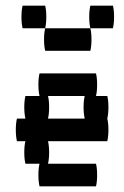

<svg xmlns="http://www.w3.org/2000/svg" viewBox="-20 -660 440 680"><path d="M360 -240Q364 -224 364 -200Q364 -177 360 -160H150Q154 -144 154 -120Q154 -97 150 -80H320Q324 -64 324 -40Q324 -17 320 0H120Q116 -17 116 -40Q116 -64 120 -80H70Q66 -97 66 -120Q66 -144 70 -160H40Q36 -177 36 -200Q36 -224 40 -240H70Q66 -257 66 -280Q66 -304 70 -320H120Q116 -337 116 -360Q116 -384 120 -400H320Q324 -384 324 -360Q324 -337 320 -320H360Q364 -304 364 -280Q364 -257 360 -240ZM276 -280Q276 -304 280 -320H150Q154 -304 154 -280Q154 -257 150 -240H280Q276 -257 276 -280ZM140 -640Q144 -624 144 -600Q144 -577 140 -560H60Q56 -577 56 -600Q56 -624 60 -640ZM380 -640Q384 -624 384 -600Q384 -577 380 -560H300Q296 -577 296 -600Q296 -624 300 -640ZM300 -560Q304 -544 304 -520Q304 -497 300 -480H140Q136 -497 136 -520Q136 -544 140 -560Z"/></svg>

Font: VT323
Style: Regular
Weight: 400
Monospace: yes
Designer: Peter Hull
Version: Version 2.000